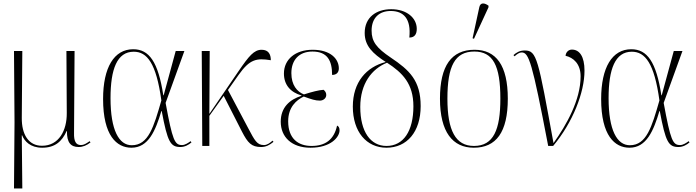

<svg xmlns="http://www.w3.org/2000/svg" viewBox="-20 -824 3932 1084"><path d="M59 240H106L103 -60H105C118 -27 151 10 218 10C290 10 330 -25 356 -84H358C357 -20 379 6 424 6C448 6 469 -3 491 -20L486 -27C466 -13 453 -5 437 -5C407 -5 397 -29 398 -72L401 -536H355L357 -186C358 -88 313 -1 217 -1C141 -1 102 -65 103 -159L106 -536H59L62 -134Z M722 10C818 10 858 -86 891 -197H893C926 -20 943 6 999 6C1024 6 1046 -7 1061 -20L1056 -27C1044 -18 1025 -5 1008 -5C966 -5 954 -31 915 -243L1021 -536H972L904 -286H902C873 -475 822 -546 732 -546C624 -546 562 -443 562 -265C562 -58 639 10 722 10ZM724 -4C652 -4 604 -88 604 -270C604 -434 641 -532 735 -532C810 -532 862 -468 891 -257C848 -107 818 -4 724 -4Z M1122 0H1162V-170L1243 -283L1346 -81C1379 -17 1400 6 1454 6C1482 6 1502 -5 1524 -23L1519 -30C1503 -16 1488 -5 1470 -5C1431 -5 1418 -31 1382 -99L1267 -316L1327 -401C1390 -490 1428 -497 1509 -484C1509 -516 1497 -543 1457 -543C1414 -543 1385 -507 1328 -424L1162 -181L1164 -536H1119Z M1733 10C1849 10 1897 -51 1897 -88C1897 -103 1892 -111 1883 -115C1866 -35 1816 0 1739 0C1664 0 1607 -41 1607 -139C1607 -219 1653 -259 1695 -279C1739 -263 1760 -256 1786 -256C1805 -256 1822 -269 1822 -288C1822 -302 1815 -310 1807 -317C1778 -315 1744 -306 1696 -291C1657 -306 1625 -344 1625 -411C1625 -487 1670 -533 1744 -533C1829 -533 1855 -481 1855 -401C1879 -401 1893 -414 1893 -438C1893 -490 1848 -543 1745 -543C1648 -543 1583 -489 1583 -409C1583 -345 1620 -303 1682 -285V-283C1615 -262 1565 -217 1565 -137C1565 -51 1626 10 1733 10Z M2162 10C2277 10 2355 -79 2355 -225C2355 -369 2292 -428 2186 -499C2106 -553 2078 -589 2078 -651C2078 -725 2123 -762 2186 -762C2258 -762 2302 -719 2291 -612C2320 -612 2333 -630 2333 -661C2333 -723 2276 -772 2189 -772C2105 -772 2039 -727 2039 -638C2039 -565 2084 -522 2158 -474C2049 -446 1972 -361 1972 -222C1972 -80 2049 10 2162 10ZM2162 0C2072 0 2014 -80 2014 -220C2014 -352 2079 -435 2165 -470C2253 -413 2314 -351 2314 -224C2314 -84 2258 0 2162 0Z M2656 -605 2738 -783V-792C2716 -808 2692 -812 2686 -783L2648 -608ZM2655 10C2781 10 2847 -77 2847 -267C2847 -455 2781 -543 2659 -543C2529 -543 2464 -453 2464 -267C2464 -78 2536 10 2655 10ZM2656 0C2552 0 2506 -87 2506 -267C2506 -451 2548 -533 2658 -533C2763 -533 2805 -454 2805 -267C2805 -91 2766 0 2656 0Z M3075 0H3103C3214 -133 3280 -302 3280 -425C3280 -505 3252 -544 3209 -544C3190 -544 3175 -530 3173 -509C3217 -499 3258 -464 3258 -393C3258 -260 3179 -120 3105 -16C3018 -493 3011 -539 2943 -539C2914 -539 2896 -528 2879 -513L2885 -506C2899 -519 2913 -528 2925 -528C2966 -528 2984 -476 3075 0Z M3534 10C3630 10 3670 -86 3703 -197H3705C3738 -20 3755 6 3811 6C3836 6 3858 -7 3873 -20L3868 -27C3856 -18 3837 -5 3820 -5C3778 -5 3766 -31 3727 -243L3833 -536H3784L3716 -286H3714C3685 -475 3634 -546 3544 -546C3436 -546 3374 -443 3374 -265C3374 -58 3451 10 3534 10ZM3536 -4C3464 -4 3416 -88 3416 -270C3416 -434 3453 -532 3547 -532C3622 -532 3674 -468 3703 -257C3660 -107 3630 -4 3536 -4Z"/></svg>

Font: Noto Serif Display SemiCondensed ExtraLight
Style: Regular
Weight: 200
Width: 4
Designer: Monotype Design Team
Foundry: Monotype Imaging Inc.
Version: Version 2.009